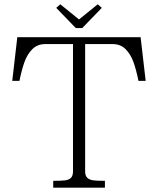

<svg xmlns="http://www.w3.org/2000/svg" viewBox="-20 -873 734 893"><path d="M319.5 -76.5V-700H376V-76.5Q376 -55 386.2 -45.8Q396.5 -36.5 414 -34.2Q431.5 -32 468 -32V0H227.5V-32Q265.5 -32 283.2 -34.2Q301 -36.5 310.2 -46Q319.5 -55.5 319.5 -76.5ZM60.5 -700H345V-668H191Q154 -668 130.5 -644.5Q107 -621 94 -585Q81 -549 70.5 -497H37ZM503.5 -668H349.5V-700H634L657.5 -497H624Q613.5 -549 600.5 -585Q587.5 -621 564 -644.5Q540.5 -668 503.5 -668ZM332.5 -742.5 241.5 -836.5 260.5 -853 347.5 -782.5 434.5 -853 453.5 -836.5 362.5 -742.5Z"/></svg>

Font: Didactic
Style: Regular
Weight: 400
Designer: Tyler Finck
Foundry: Etcetera Type Co
Version: Version 3.007;FEAKit 1.0